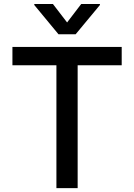

<svg xmlns="http://www.w3.org/2000/svg" viewBox="-20 -969 691 989"><path d="M44 -632.8H270.6V0H380V-632.8H606.9V-727.3H44ZM156.6 -943.2 281.2 -792.6H369.7L494.7 -943.2V-948.5H398.4L325.6 -853.3L252.5 -948.5H156.6Z"/></svg>

Font: Magic Ui Pro Medium
Style: Regular
Weight: 500
Designer: Stefan Endress, Andreas Faust
Version: Version 1.000;FEAKit 1.0